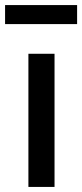

<svg xmlns="http://www.w3.org/2000/svg" viewBox="-42 -737 324 757"><path d="M70 0V-525H173V0ZM-22 -642V-717H262V-642Z"/></svg>

Font: Our Lexend
Style: Regular
Weight: 400
Designer: Bonnie Shaver-Troup, Thomas Jockin
Foundry: Lexend
Version: Version 1.007